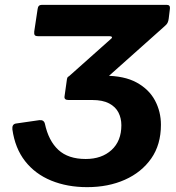

<svg xmlns="http://www.w3.org/2000/svg" viewBox="-20 -762 727 791"><path d="M339 9Q257 9 191 -18Q125 -45 83.5 -98Q42 -151 31 -229Q29 -250 45 -253L142 -267Q161 -269 165 -252Q180 -182 220.5 -144.5Q261 -107 333 -107Q399 -107 439.5 -144Q480 -181 480 -246Q480 -275 468 -298.5Q456 -322 429.5 -336Q403 -350 360 -350H262Q243 -350 246 -366L256 -437Q258 -450 276 -450H411Q492 -450 543 -422Q594 -394 618.5 -348Q643 -302 643 -248Q643 -166 603 -109Q563 -52 494.5 -21.5Q426 9 339 9ZM351 -380 261 -445 435 -600Q443 -606 441 -609.5Q439 -613 430 -613H137Q126 -613 123 -617.5Q120 -622 121 -632L135 -725Q137 -742 152 -742H667Q682 -742 680 -726L675 -685Q674 -676 670.5 -668.5Q667 -661 656 -652Z"/></svg>

Font: Libre Franklin
Style: Bold Italic
Weight: 700
Italic angle: -8°
Designer: Pablo Impallari, Rodrigo Fuenzalida, Nhung Nguyen
Foundry: Impallari Type
Version: Version 3.000